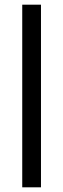

<svg xmlns="http://www.w3.org/2000/svg" viewBox="-20 -800 270 820"><path d="M75 -780V0H155V-780Z"/></svg>

Font: Glinicke Jost Regular
Style: Regular
Weight: 400
Version: Version 3.710